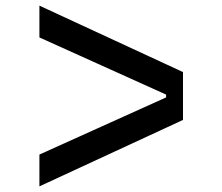

<svg xmlns="http://www.w3.org/2000/svg" viewBox="-20 -691 790 682"><path d="M120 -142 570 -345V-355L120 -558V-671L630 -435V-265L120 -29Z"/></svg>

Font: Martian Mono sWd Rg
Style: Regular
Weight: 400
Width: 6
Monospace: yes
Designer: Roman Shamin
Foundry: Evil Martians
Version: Version 1.000